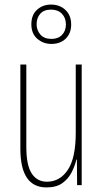

<svg xmlns="http://www.w3.org/2000/svg" viewBox="-20 -809 448 839"><path d="M337 -527V0H317L316 -112H314Q307 -83 292.5 -55Q278 -27 252 -8.5Q226 10 183 10Q69 10 69 -159V-527H95V-167Q95 -87 118.5 -51Q142 -15 185 -15Q242 -15 276.5 -67Q311 -119 311 -228V-527ZM205 -617Q169 -617 143 -639.5Q117 -662 117 -703Q117 -744 142 -766.5Q167 -789 203 -789Q241 -789 266 -765.5Q291 -742 291 -702Q291 -663 267 -640Q243 -617 205 -617ZM205 -639Q234 -639 251 -656.5Q268 -674 268 -702Q268 -731 250.5 -749Q233 -767 203 -767Q172 -767 156 -749Q140 -731 140 -703Q140 -677 156.5 -658Q173 -639 205 -639Z"/></svg>

Font: Noto Sans Gurmukhi ExtraCondensed Thin
Style: Regular
Weight: 100
Width: 2
Designer: Jelle Bosma - Monotype Design Team
Foundry: Monotype Imaging Inc.
Version: Version 2.004; ttfautohint (v1.8.4.7-5d5b)